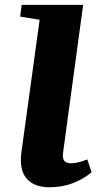

<svg xmlns="http://www.w3.org/2000/svg" viewBox="-20 -763 403 792"><path d="M184.5 9.5Q120.5 9.5 89.5 -26.8Q58.5 -63 68.5 -136.5L143.5 -681.5L63 -694.5L69.5 -743H323L240.5 -136Q237 -109 245.5 -99.2Q254 -89.5 272.5 -89.5Q286.5 -89.5 303.8 -93.5Q321 -97.5 340 -105.5L358 -52.5Q321.5 -22.5 278 -6.5Q234.5 9.5 184.5 9.5Z"/></svg>

Font: Merriweather 36pt Black
Style: Italic
Weight: 900
Italic angle: -7.8°
Version: Version 2.101